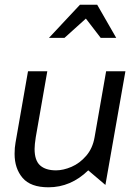

<svg xmlns="http://www.w3.org/2000/svg" viewBox="-20 -786 575 816"><path d="M42 -132Q42 -70 76 -30Q110 10 186 10Q281 10 355 -62L428 0L513 -483H431L382 -203Q374 -156 346.5 -124Q319 -92 284 -77Q249 -62 218 -62Q174 -62 150.5 -83Q127 -104 127 -153Q127 -171 132 -203L181 -483H99L46 -180Q42 -159 42 -132ZM393 -766H320L188 -625H254L345 -707L408 -625H474Z"/></svg>

Font: Geom Light
Style: Italic
Weight: 300
Italic angle: -10°
Version: Version 1.102